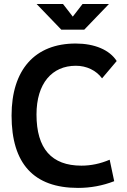

<svg xmlns="http://www.w3.org/2000/svg" viewBox="-20 -918 626 948"><path d="M365.2 9.8C426.8 9.8 486.3 -1 543.9 -23.4L521.5 -129.4C475.6 -109.9 429.7 -100.1 381.8 -100.1C234.9 -100.1 160.2 -184.1 160.2 -352.5C160.2 -506.3 236.8 -593.3 354.5 -593.3C407.2 -593.3 454.6 -570.8 483.9 -531.2L556.2 -616.7C521 -671.9 446.8 -703.1 353.5 -703.1C151.9 -703.1 37.1 -573.2 37.1 -347.7C37.1 -109.4 147 9.8 365.2 9.8ZM282.7 -771.5H396L518.1 -898.4H387.7L339.4 -835.9L291 -898.4H160.6Z"/></svg>

Font: Cascadia Code PL SemiBold
Style: Regular
Weight: 600
Monospace: yes
Designer: Aaron Bell
Foundry: Saja Typeworks
Version: Version 2404.023